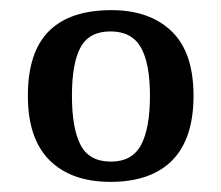

<svg xmlns="http://www.w3.org/2000/svg" viewBox="-20 -739 437 379"><path d="M198 -380Q121 -380 78 -422.5Q35 -465 35 -550Q35 -636 76.5 -677.5Q118 -719 200 -719Q275 -719 318.5 -677.5Q362 -636 362 -550Q362 -465 320 -422.5Q278 -380 198 -380ZM199 -420Q241 -420 258.5 -453Q276 -486 276 -550Q276 -614 258 -645.5Q240 -677 198 -677Q156 -677 139 -645.5Q122 -614 122 -550Q122 -486 139 -453Q156 -420 199 -420Z"/></svg>

Font: Noto Serif Kannada
Style: Regular
Weight: 400
Designer: Universal Thirst, Indian Type Foundry and the Monotype Design Team
Foundry: Monotype Imaging Inc.
Version: Version 2.003